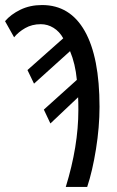

<svg xmlns="http://www.w3.org/2000/svg" viewBox="-27 -742 466 762"><path d="M284 -305Q284 -339 283 -356L173 -252L147 -307L278 -425Q272 -489 251 -539L108 -410L82 -464L224 -590Q209 -617 185.5 -631.5Q162 -646 135 -646Q100 -646 73 -630.5Q46 -615 29 -594L-7 -658Q16 -685 54 -703.5Q92 -722 140 -722Q251 -722 309.5 -618.5Q368 -515 368 -318Q368 -238 354 -150.5Q340 -63 319 0H234Q284 -162 284 -305Z"/></svg>

Font: Noto Sans UI Cond
Style: Regular
Weight: 400
Width: 3
Designer: Monotype Design Team
Foundry: Monotype Imaging Inc.
Version: Version 1.001